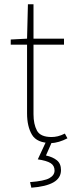

<svg xmlns="http://www.w3.org/2000/svg" viewBox="-20 -658 342 894"><path d="M218 8Q152 8 129 -30.5Q106 -69 106 -130V-450H30V-474L106 -478L110 -638H136V-478H278V-450H136V-126Q136 -80 152 -50Q168 -20 220 -20Q234 -20 249 -23.5Q264 -27 282 -36L294 -14Q275 -4 255 2Q235 8 218 8ZM126 216 120 190Q186 185 210 171.5Q234 158 234 136Q234 113 215.5 101.5Q197 90 156 84L196 -2H224L194 66Q226 73 245 88.5Q264 104 264 134Q264 171 229 191Q194 211 126 216Z"/></svg>

Font: Source Sans 3 ExtraLight ExtraLight
Style: Regular
Weight: 250
Version: Version 3.052;hotconv 1.1.0;makeotfexe 2.6.0